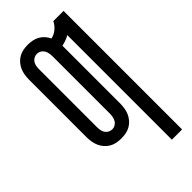

<svg xmlns="http://www.w3.org/2000/svg" viewBox="-294 -808 1088 1088"><g transform="rotate(-45 250.0 -264.0)"><path d="M379 215V-623Q365 -615 349 -609Q333 -603 317 -600V-138Q317 -119 314 -100Q311 -81 303.5 -64Q296 -47 283.5 -32.5Q271 -18 254.5 -8.5Q238 1 219.5 4.5Q201 8 182 8Q163 8 144.5 4.5Q126 1 109.5 -8.5Q93 -18 80.5 -32.5Q68 -47 60.5 -64Q53 -81 50 -100Q47 -119 47 -138V-597Q47 -616 50 -635Q53 -654 60.5 -671Q68 -688 80.5 -702.5Q93 -717 109.5 -726.5Q126 -736 144.5 -739.5Q163 -743 182 -743Q200 -743 218.5 -739.5Q237 -736 253 -727Q269 -718 281.5 -704Q294 -690 302 -673Q327 -678 347.5 -695Q368 -712 379 -735H461V215ZM182 -65Q195 -65 206 -71.5Q217 -78 223.5 -88.5Q230 -99 232.5 -112Q235 -125 235 -138V-597Q235 -610 232.5 -623Q230 -636 223.5 -646.5Q217 -657 206 -663.5Q195 -670 182 -670Q169 -670 157.5 -663.5Q146 -657 139.5 -646.5Q133 -636 131 -623Q129 -610 129 -597V-138Q129 -125 131 -112Q133 -99 139.5 -88.5Q146 -78 157.5 -71.5Q169 -65 182 -65Z"/></g></svg>

Font: Iosevka Medium
Style: Regular
Weight: 500
Monospace: yes
Designer: Belleve Invis
Foundry: Belleve Invis
Version: Version 32.5.0; ttfautohint (v1.8.4)